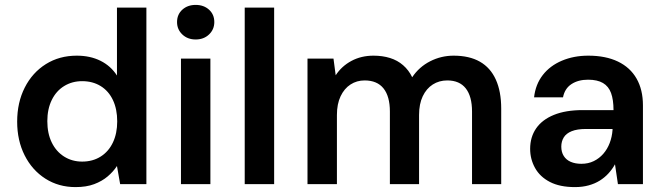

<svg xmlns="http://www.w3.org/2000/svg" viewBox="-20 -751 2706 783"><path d="M288 12Q219 12 165 -22.5Q111 -57 80.5 -117.5Q50 -178 50 -255Q50 -333 81 -394Q112 -455 167 -489.5Q222 -524 293 -524Q348 -524 390 -503Q432 -482 457 -443V-720H577V0H470L457 -74Q442 -51 419 -31.5Q396 -12 364 0Q332 12 288 12ZM315 -92Q358 -92 390.5 -112.5Q423 -133 440.5 -170Q458 -207 458 -256Q458 -306 440.5 -343Q423 -380 390.5 -400Q358 -420 315 -420Q274 -420 241.5 -400Q209 -380 191 -343Q173 -306 173 -257Q173 -207 191 -170Q209 -133 241.5 -112.5Q274 -92 315 -92Z M718 0V-512H838V0ZM778 -590Q745 -590 723.5 -610.5Q702 -631 702 -661Q702 -692 723.5 -711.5Q745 -731 778 -731Q811 -731 832.5 -711.5Q854 -692 854 -661Q854 -631 832.5 -610.5Q811 -590 778 -590Z M978 0V-720H1098V0Z M1234 0V-512H1340L1349 -444Q1373 -481 1413 -502.5Q1453 -524 1503 -524Q1540 -524 1570.5 -514.5Q1601 -505 1624 -485Q1647 -465 1661 -436Q1689 -478 1734 -501Q1779 -524 1830 -524Q1894 -524 1937 -499.5Q1980 -475 2002 -426.5Q2024 -378 2024 -308V0H1905V-296Q1905 -358 1879.5 -390.5Q1854 -423 1804 -423Q1771 -423 1745 -406.5Q1719 -390 1704 -358.5Q1689 -327 1689 -282V0H1570V-296Q1570 -358 1544 -390.5Q1518 -423 1467 -423Q1435 -423 1409.5 -406.5Q1384 -390 1369 -358.5Q1354 -327 1354 -282V0Z M2325 12Q2263 12 2222.5 -9Q2182 -30 2162 -66Q2142 -102 2142 -144Q2142 -192 2166.5 -227.5Q2191 -263 2239 -282.5Q2287 -302 2356 -302H2482Q2482 -344 2472 -371.5Q2462 -399 2439 -412.5Q2416 -426 2378 -426Q2338 -426 2310.5 -408Q2283 -390 2276 -354H2158Q2164 -407 2193.5 -445Q2223 -483 2271.5 -503.5Q2320 -524 2379 -524Q2450 -524 2500 -500Q2550 -476 2576 -430.5Q2602 -385 2602 -321V0H2500L2488 -81Q2477 -61 2461.5 -44Q2446 -27 2426 -14.5Q2406 -2 2380.5 5Q2355 12 2325 12ZM2351 -83Q2379 -83 2401.5 -94Q2424 -105 2440.5 -124Q2457 -143 2466.5 -168Q2476 -193 2478 -221V-225H2369Q2334 -225 2311.5 -216Q2289 -207 2279 -190.5Q2269 -174 2269 -153Q2269 -131 2279 -115Q2289 -99 2307.5 -91Q2326 -83 2351 -83Z"/></svg>

Font: DM Sans 12pt SemiBold
Style: Regular
Weight: 600
Version: Version 4.004;gftools[0.9.30]